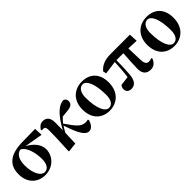

<svg xmlns="http://www.w3.org/2000/svg" viewBox="240 -1649 2753 2753"><g transform="rotate(-45 1616.5 -273.0)"><path d="M325 -19C258 -19 189 -116 189 -292C189 -400 224 -479 304 -497C386 -468 431 -315 431 -184C431 -82 394 -19 325 -19ZM671 -431 665 -557 397 -553C139 -546 37 -442 37 -263C37 -86 153 17 301 17C463 17 573 -102 573 -239C573 -344 485 -432 392 -479Z M1291 -116C1282 -113 1267 -110 1245 -110C1151 -110 1101 -185 1003 -327C1026 -355 1048 -379 1070 -401L1179 -412C1248 -419 1288 -442 1288 -497C1288 -538 1266 -556 1240 -563C1193 -557 1158 -544 1108 -501C1046 -448 980 -355 933 -261C934 -308 934 -406 934 -420C934 -519 886 -559 821 -559C770 -559 735 -526 713 -488L718 -474C722 -475 742 -475 746 -475C779 -475 792 -462 792 -406L790 -253L778 9L787 15L924 0C925 -15 930 -149 932 -209C951 -245 966 -271 986 -301C1054 -103 1107 17 1192 17C1233 17 1279 -20 1301 -102Z M1608 17C1759 17 1884 -87 1884 -280C1884 -467 1775 -563 1618 -563C1464 -563 1341 -461 1341 -273C1341 -80 1459 17 1608 17ZM1628 -19C1558 -19 1493 -129 1493 -366C1493 -462 1535 -527 1599 -527C1673 -527 1732 -402 1732 -179C1732 -84 1696 -19 1628 -19Z M2427 -427 2588 -420 2582 -551H2199C2067 -551 1997 -518 1938 -450L1949 -399L2151 -427C2147 -343 2141 -235 2128 -144C2084 -139 1995 -128 1987 -127C1971 -110 1963 -86 1963 -61C1963 -12 2000 16 2048 16C2129 16 2169 -44 2177 -164C2183 -240 2186 -344 2187 -429H2327C2320 -331 2312 -187 2312 -122C2312 -24 2367 17 2440 17C2499 17 2543 -15 2569 -83L2558 -97C2540 -88 2526 -84 2500 -84C2464 -84 2438 -111 2435 -180Z M2920 17C3071 17 3196 -87 3196 -280C3196 -467 3087 -563 2930 -563C2776 -563 2653 -461 2653 -273C2653 -80 2771 17 2920 17ZM2940 -19C2870 -19 2805 -129 2805 -366C2805 -462 2847 -527 2911 -527C2985 -527 3044 -402 3044 -179C3044 -84 3008 -19 2940 -19Z"/></g></svg>

Font: Noto Serif KR Black
Style: Regular
Weight: 900
Version: Version 1.001;PS 1.001;hotconv 16.6.54;makeotf.lib2.5.65590